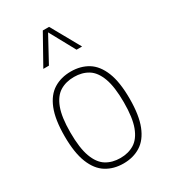

<svg xmlns="http://www.w3.org/2000/svg" viewBox="-199 -904 889 1008"><g transform="rotate(-30 246.0 -399.5)"><path d="M246.5 9Q187.5 9 143 -18.5Q98.5 -46 73.8 -107.5Q49 -169 49 -270Q49 -370.5 73.5 -431.8Q98 -493 142.5 -520.5Q187 -548 246.5 -548Q305.5 -548 349.8 -520.8Q394 -493.5 418.8 -432.2Q443.5 -371 443.5 -270Q443.5 -169.5 419 -108Q394.5 -46.5 350.2 -18.8Q306 9 246.5 9ZM246.5 -24Q295.5 -24 331.5 -46.5Q367.5 -69 387.5 -122.2Q407.5 -175.5 407.5 -268.5Q407.5 -362.5 387.5 -416.5Q367.5 -470.5 331.5 -492.8Q295.5 -515 246.5 -515Q197.5 -515 161.2 -492.8Q125 -470.5 105 -417.5Q85 -364.5 85 -272Q85 -177.5 105 -123.2Q125 -69 161.2 -46.5Q197.5 -24 246.5 -24ZM129 -632 227.5 -808H265.5L364 -632H330.5L246.5 -785.5L163 -632Z"/></g></svg>

Font: Encode Sans SmCnd Th
Style: Regular
Weight: 100
Width: 4
Designer: Multiple Designers
Foundry: Impallari Type
Version: Version 3.002; ttfautohint (v1.8.3) -l 8 -r 50 -G 200 -x 14 